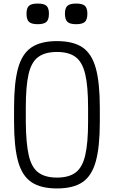

<svg xmlns="http://www.w3.org/2000/svg" viewBox="-20 -1045 640 1079"><path d="M300 14Q209 14 156.5 -21.5Q104 -57 81.5 -138.5Q59 -220 59 -360V-440Q59 -580 81.5 -661.5Q104 -743 156.5 -778.5Q209 -814 300 -814Q392 -814 444 -778.5Q496 -743 518.5 -661.5Q541 -580 541 -440V-360Q541 -220 518.5 -138.5Q496 -57 444 -21.5Q392 14 300 14ZM300 -47Q367 -47 405 -75.5Q443 -104 459 -172.5Q475 -241 475 -360V-440Q475 -560 459 -628Q443 -696 405 -724.5Q367 -753 300 -753Q233 -753 194.5 -724.5Q156 -696 140.5 -628Q125 -560 125 -440V-360Q126 -241 141.5 -172.5Q157 -104 195.5 -75.5Q234 -47 300 -47ZM408 -909Q373 -909 359 -922Q345 -935 345 -968Q345 -1000 359 -1012.5Q373 -1025 408 -1025Q443 -1025 457 -1012.5Q471 -1000 471 -968Q471 -935 457 -922Q443 -909 408 -909ZM192 -909Q157 -909 143 -922Q129 -935 129 -968Q129 -1000 143 -1012.5Q157 -1025 192 -1025Q227 -1025 241 -1012.5Q255 -1000 255 -968Q255 -935 241 -922Q227 -909 192 -909Z"/></svg>

Font: Victor Mono Light
Style: Regular
Weight: 300
Monospace: yes
Designer: Rune Bjørnerås
Version: Version 1.561;gftools[0.9.30]